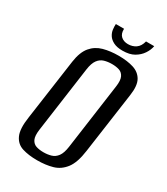

<svg xmlns="http://www.w3.org/2000/svg" viewBox="-183 -801 775 893"><g transform="rotate(30 204.5 -354.0)"><path d="M167 12Q121 12 87.5 1.5Q54 -9 39 -42Q24 -75 34 -141L80 -467Q88 -522 112 -550.5Q136 -579 172.5 -589Q209 -599 254 -599Q300 -599 333.5 -588.5Q367 -578 383 -550Q399 -522 391 -467L345 -141Q336 -74 311 -41.5Q286 -9 249.5 1.5Q213 12 167 12ZM174 -35Q196 -35 215 -40.5Q234 -46 247 -63.5Q260 -81 265 -117L314 -469Q319 -504 310.5 -521.5Q302 -539 285 -544.5Q268 -550 246 -550Q224 -550 205 -544.5Q186 -539 173 -521.5Q160 -504 155 -469L106 -117Q101 -81 109.5 -63.5Q118 -46 135 -40.5Q152 -35 174 -35ZM256 -628Q226 -628 207.5 -637.5Q189 -647 180 -661Q171 -675 169 -691Q167 -707 168 -720H212Q211 -693 225.5 -680Q240 -667 263 -667Q287 -667 305 -679.5Q323 -692 330 -720H374Q370 -698 356 -677Q342 -656 318 -642Q294 -628 256 -628Z"/></g></svg>

Font: Alumni Sans Medium
Style: Italic
Weight: 500
Italic angle: -8°
Designer: Robert E. Leuschke
Foundry: Robert E. Leuschke
Version: Version 1.016